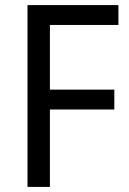

<svg xmlns="http://www.w3.org/2000/svg" viewBox="-20 -734 508 754"><path d="M176 0V-304H429V-382H176V-636H445V-714H88V0Z"/></svg>

Font: Noto Sans Lao Looped SemiCondensed
Style: Regular
Weight: 400
Width: 4
Designer: Mark Frömberg, Ben Mitchell
Foundry: The Fontpad Ltd
Version: Version 1.003